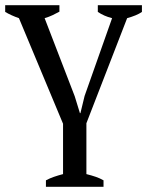

<svg xmlns="http://www.w3.org/2000/svg" viewBox="-30 -520 567 740"><path d="M369 200H147V175Q162 167 178 161.5Q194 156 213 151V-43L43 -450Q14 -460 -10 -474V-500H199V-475Q186 -468 172.5 -461.5Q159 -455 142 -450L258 -149L278 -84H280L296 -150L402 -450Q386 -454 372.5 -460Q359 -466 347 -474V-500H517V-474Q507 -467 492.5 -461Q478 -455 460 -450L303 -45V151Q323 156 339 161.5Q355 167 369 175Z"/></svg>

Font: PT Serif
Style: Regular
Weight: 400
Designer: A.Korolkova, O.Umpeleva, V.Yefimov
Foundry: ParaType Ltd
Version: Version 1.000W OFL; ttfautohint (v1.6)